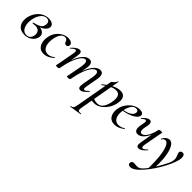

<svg xmlns="http://www.w3.org/2000/svg" viewBox="155 -1462 2740 2740"><g transform="rotate(45 1525.0 -91.5)"><path d="M31 -137Q31 -167 36 -188Q47 -243 78.5 -291.5Q110 -340 159 -369.5Q208 -399 267 -399Q316 -399 343 -379.5Q370 -360 370 -330Q370 -293 331.5 -258Q293 -223 230 -209L245 -220Q297 -220 328.5 -195.5Q360 -171 360 -132Q360 -125 358 -113Q353 -83 331 -53.5Q309 -24 270.5 -5Q232 14 182 14Q107 14 69 -28.5Q31 -71 31 -137ZM295 -106Q295 -144 271.5 -167Q248 -190 203 -190Q187 -190 157 -185H156Q152 -185 149.5 -187.5Q147 -190 147 -193Q147 -199 153 -200Q207 -214 236 -226Q265 -238 280.5 -256.5Q296 -275 300 -306Q301 -311 301 -321Q301 -352 284.5 -367Q268 -382 241 -382Q192 -382 155 -334.5Q118 -287 105 -216Q99 -185 99 -155Q99 -90 126.5 -47Q154 -4 206 -4Q250 -4 272.5 -33.5Q295 -63 295 -106Z M437 -144Q437 -174 443 -202Q454 -261 488.5 -306Q523 -351 569 -375Q615 -399 660 -399Q696 -399 722.5 -384Q749 -369 749 -343Q749 -324 739 -312.5Q729 -301 710 -301Q679 -301 670 -338Q658 -375 622 -375Q580 -375 552.5 -336Q525 -297 514 -234Q508 -201 508 -170Q508 -106 535 -66Q562 -26 616 -26Q665 -26 716 -67L718 -68Q721 -68 723.5 -64Q726 -60 724 -58Q647 13 568 13Q502 13 469.5 -32Q437 -77 437 -144Z M1266 -40Q1266 -57 1271 -89L1300 -248Q1305 -281 1305 -300Q1305 -355 1270 -355Q1240 -355 1207 -314.5Q1174 -274 1145 -195.5Q1116 -117 1097 -9L1083 -10Q1103 -127 1137.5 -215Q1172 -303 1216 -351Q1260 -399 1308 -399Q1370 -399 1370 -323Q1370 -299 1364 -267L1332 -89Q1329 -74 1329 -63Q1329 -34 1347 -34Q1357 -34 1372 -45Q1387 -56 1409 -77Q1411 -79 1413 -79Q1416 -79 1418 -75.5Q1420 -72 1417 -69Q1383 -29 1356.5 -10Q1330 9 1304 9Q1284 9 1275 -2.5Q1266 -14 1266 -40ZM811 1 816 -22 826 -71 867 -297Q870 -312 870 -322Q870 -353 851 -353Q840 -353 823 -341.5Q806 -330 785 -309Q784 -308 782 -308Q779 -308 777 -311.5Q775 -315 777 -317Q811 -357 840 -376Q869 -395 896 -395Q916 -395 925 -383.5Q934 -372 934 -347Q934 -332 929 -302L877 -9Q872 8 837 8Q811 8 811 1ZM1032 1Q1033 -5 1038.5 -30Q1044 -55 1047 -74L1080 -249Q1084 -273 1084 -297Q1084 -355 1049 -355Q1019 -355 986 -313.5Q953 -272 924 -193.5Q895 -115 877 -9L862 -10Q882 -126 916.5 -214Q951 -302 995.5 -350.5Q1040 -399 1088 -399Q1150 -399 1150 -322Q1150 -300 1144 -268L1097 -9Q1096 -1 1086 3.5Q1076 8 1058 8Q1032 8 1032 1Z M1373 263Q1395 259 1405 252.5Q1415 246 1420.5 231.5Q1426 217 1432 185L1534 -386Q1534 -388 1551 -400.5Q1568 -413 1581 -428Q1594 -443 1598 -461Q1598 -464 1603 -464Q1605 -464 1607.5 -462.5Q1610 -461 1609 -459L1496 178Q1493 195 1493 206Q1493 223 1501 230.5Q1509 238 1526 238Q1532 238 1550 236Q1554 235 1555.5 240.5Q1557 246 1553 247L1375 275Q1371 276 1370 270Q1369 264 1373 263ZM1492 -8 1502 -63Q1525 -47 1551 -37.5Q1577 -28 1611 -28Q1670 -28 1704.5 -80Q1739 -132 1750 -220Q1752 -244 1752 -255Q1752 -353 1670 -353Q1627 -353 1581 -330Q1535 -307 1470 -257L1468 -256Q1465 -256 1462.5 -260.5Q1460 -265 1463 -267Q1609 -393 1720 -393Q1769 -393 1794.5 -366.5Q1820 -340 1820 -289Q1820 -273 1817 -253Q1808 -186 1771.5 -127.5Q1735 -69 1684 -34Q1633 1 1580 1Q1535 1 1492 -8Z M1866 -135Q1866 -157 1871 -185Q1881 -237 1914.5 -286.5Q1948 -336 1998 -367.5Q2048 -399 2104 -399Q2142 -399 2161 -384.5Q2180 -370 2176 -345Q2171 -313 2132.5 -284Q2094 -255 2035 -235Q1976 -215 1911 -208L1913 -221Q1999 -233 2049.5 -262Q2100 -291 2100 -338Q2100 -354 2087.5 -363Q2075 -372 2057 -372Q2014 -372 1984.5 -328.5Q1955 -285 1944 -218Q1938 -188 1938 -160Q1938 -99 1965 -62Q1992 -25 2042 -25Q2098 -25 2140 -58H2141Q2144 -58 2146.5 -55Q2149 -52 2147 -49Q2076 12 1998 12Q1932 12 1899 -29Q1866 -70 1866 -135Z M2267 -201Q2267 -224 2273 -254L2281 -297Q2284 -314 2284 -324Q2284 -352 2266 -352Q2257 -352 2244 -343Q2231 -334 2211 -317Q2209 -315 2208 -315Q2205 -315 2203 -318.5Q2201 -322 2203 -325Q2233 -360 2258.5 -377.5Q2284 -395 2308 -395Q2328 -395 2338 -383Q2348 -371 2348 -345Q2348 -326 2342 -297L2337 -274Q2331 -241 2331 -220Q2331 -193 2340 -181.5Q2349 -170 2366 -170Q2404 -170 2440.5 -226Q2477 -282 2497 -377L2513 -376Q2497 -300 2467.5 -243Q2438 -186 2401.5 -155.5Q2365 -125 2328 -125Q2299 -125 2283 -144Q2267 -163 2267 -201ZM2441 -39Q2441 -54 2446 -84L2497 -377Q2502 -394 2537 -394Q2563 -394 2563 -387L2559 -367Q2550 -324 2548 -312L2507 -89Q2505 -80 2505 -64Q2505 -33 2524 -33Q2535 -33 2552 -44.5Q2569 -56 2589 -77Q2590 -78 2592 -78Q2596 -78 2598 -74.5Q2600 -71 2597 -69Q2563 -29 2534.5 -10Q2506 9 2480 9Q2460 9 2450.5 -2.5Q2441 -14 2441 -39Z M2541 234Q2548 201 2587 201Q2598 201 2618 203Q2636 205 2647 205Q2680 205 2704 187Q2739 163 2794 85.5Q2849 8 2896 -77.5Q2943 -163 2954 -205Q2959 -230 2959 -245Q2959 -266 2954 -283Q2949 -300 2940 -319Q2929 -347 2929 -358Q2929 -375 2941 -385.5Q2953 -396 2972 -396Q2993 -396 3004 -380Q3015 -364 3015 -336Q3015 -257 2936.5 -106Q2858 45 2756 163Q2654 281 2587 281Q2564 281 2551 270Q2538 259 2541 234ZM2782 60Q2782 -134 2752.5 -240.5Q2723 -347 2671 -347Q2658 -347 2645 -338Q2632 -329 2623 -312Q2622 -309 2617 -309Q2610 -309 2611 -315Q2629 -353 2656 -374Q2683 -395 2711 -395Q2752 -395 2781.5 -348.5Q2811 -302 2826.5 -221Q2842 -140 2842 -40Q2842 -17 2840 29L2781 120Z"/></g></svg>

Font: Cormorant Garamond Medium
Style: Italic
Weight: 500
Italic angle: -10°
Designer: Christian Thalmann (Catharsis Fonts)
Foundry: Catharsis Fonts
Version: Version 4.000